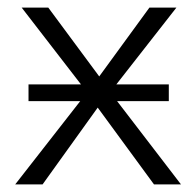

<svg xmlns="http://www.w3.org/2000/svg" viewBox="-20 -485 516 505"><path d="M456 0H385L237 -202L92 0H20L191 -219H55V-263H193L37 -465H107L241 -284L373 -465H444L286 -263H424V-219H288Z"/></svg>

Font: Ysabeau SC Semilight
Style: Regular
Weight: 300
Designer: Christian Thalmann (Catharsis Fonts)
Version: Version 0.003